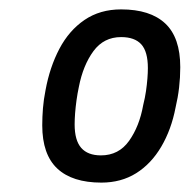

<svg xmlns="http://www.w3.org/2000/svg" viewBox="-20 -719 404 409"><path d="M196 -330Q134 -330 102 -360Q70 -390 70 -452Q70 -470 71.5 -488.5Q73 -507 77 -527Q86 -576 106.5 -615Q127 -654 160 -676.5Q193 -699 238 -699Q300 -699 332 -669Q364 -639 364 -576Q364 -554 361.5 -532.5Q359 -511 354 -490Q345 -443 323.5 -406.5Q302 -370 270 -350Q238 -330 196 -330ZM195 -388Q233 -388 255 -419Q277 -450 285 -495Q289 -511 291 -525Q293 -539 294 -551.5Q295 -564 295 -574Q295 -609 281 -624.5Q267 -640 238 -640Q201 -640 179 -610Q157 -580 148 -534Q145 -520 143 -505.5Q141 -491 140 -478Q139 -465 139 -454Q139 -420 153 -404Q167 -388 195 -388Z"/></svg>

Font: Archivo SemiCondensed Medium
Style: Italic
Weight: 500
Width: 4
Italic angle: -10°
Designer: Hector Gatti
Foundry: Omnibus-Type
Version: Version 2.001